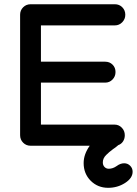

<svg xmlns="http://www.w3.org/2000/svg" viewBox="-20 -690 648 909"><path d="M567.9 83Q584.5 83 596.2 94.7Q607.9 106.4 607.9 123Q607.9 153.3 572 176.3Q536.1 199.2 492.2 199.2Q442.9 199.2 409.4 165.8Q376 132.3 376 82Q376 40.5 404.8 0H125Q104 0 89.6 -14.4Q75.2 -28.8 75.2 -49.8V-620.1Q75.2 -641.1 89.6 -655.5Q104 -669.9 125 -669.9H523.9Q544.9 -669.9 559.1 -655.5Q573.2 -641.1 573.2 -620.1Q573.2 -599.6 558.8 -584.7Q544.4 -569.8 523.9 -569.8H173.8V-397.9H478Q499 -397.9 512.9 -384Q526.9 -370.1 526.9 -349.1Q526.9 -328.1 512.7 -313.5Q498.5 -298.8 478 -298.8H173.8V-100.1H522Q542.5 -100.1 556.6 -85.4Q570.8 -70.8 570.8 -49.8Q570.8 -33.2 562.5 -20.5Q554.2 -7.8 540 -2.9Q527.3 8.3 515.1 16.1Q502.9 25.4 497.1 30.3Q491.2 35.2 482.7 43.7Q474.1 52.2 470.5 60.8Q466.8 69.3 466.8 79.1Q466.8 92.3 474.9 100.6Q482.9 108.9 495.1 108.9Q514.2 108.9 532.2 96.2Q549.8 83 567.9 83Z"/></svg>

Font: Comic Neue
Style: Bold
Weight: 700
Designer: Craig Rozynski
Foundry: Craig Rozynski
Version: Version 2.003;hotconv 1.0.109;makeotfexe 2.5.65596